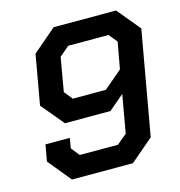

<svg xmlns="http://www.w3.org/2000/svg" viewBox="-105 -793 828 885"><g transform="rotate(-15 309.5 -350.0)"><path d="M40 -110 54 -188H170L162 -140L194 -100H376L424 -140L456 -321L383 -259H166L76 -367L118 -604L230 -700H528L619 -590L531 -94L421 0H130ZM388 -359 475 -433 498 -560 465 -600H273L226 -560L198 -399L230 -359Z"/></g></svg>

Font: Chakra Petch SemiBold
Style: Italic
Weight: 600
Italic angle: -10°
Designer: Katatrad Aksorn Co.,Ltd.
Foundry: Cadson Demak Co.,Ltd.
Version: Version 1.000; ttfautohint (v1.6)